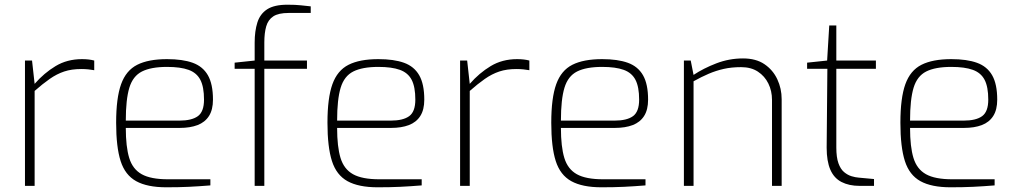

<svg xmlns="http://www.w3.org/2000/svg" viewBox="-20 -789 4319 815"><path d="M86 0V-532H116L127 -433Q167 -479 216 -508.5Q265 -538 328 -538Q343 -538 356 -536.5Q369 -535 380 -532V-491Q369 -493 355 -494.5Q341 -496 325 -496Q284 -496 252.5 -485.5Q221 -475 191 -454Q161 -433 127 -403V0Z M686 6Q605 6 558 -20Q511 -46 492 -105.5Q473 -165 473 -268Q473 -373 494 -431.5Q515 -490 562.5 -514Q610 -538 689 -538Q755 -538 798 -522.5Q841 -507 862.5 -469.5Q884 -432 884 -366Q884 -323 867 -296.5Q850 -270 818.5 -258Q787 -246 743 -246H514Q514 -166 528.5 -118.5Q543 -71 581.5 -49.5Q620 -28 693 -28H873V-2Q824 2 781.5 4Q739 6 686 6ZM514 -277H741Q794 -277 820 -296Q846 -315 846 -366Q846 -420 830.5 -450Q815 -480 780.5 -492.5Q746 -505 689 -505Q621 -505 582.5 -485.5Q544 -466 529 -416.5Q514 -367 514 -277Z M1061 0V-497H976V-523L1061 -532V-608Q1061 -657 1072.5 -693.5Q1084 -730 1114 -749.5Q1144 -769 1200 -769Q1235 -769 1257 -766.5Q1279 -764 1299 -762V-734H1205Q1162 -734 1140 -719.5Q1118 -705 1110 -677Q1102 -649 1102 -609V-532H1283V-497H1102V0Z M1583 6Q1502 6 1455 -20Q1408 -46 1389 -105.5Q1370 -165 1370 -268Q1370 -373 1391 -431.5Q1412 -490 1459.5 -514Q1507 -538 1586 -538Q1652 -538 1695 -522.5Q1738 -507 1759.5 -469.5Q1781 -432 1781 -366Q1781 -323 1764 -296.5Q1747 -270 1715.5 -258Q1684 -246 1640 -246H1411Q1411 -166 1425.5 -118.5Q1440 -71 1478.5 -49.5Q1517 -28 1590 -28H1770V-2Q1721 2 1678.5 4Q1636 6 1583 6ZM1411 -277H1638Q1691 -277 1717 -296Q1743 -315 1743 -366Q1743 -420 1727.5 -450Q1712 -480 1677.5 -492.5Q1643 -505 1586 -505Q1518 -505 1479.5 -485.5Q1441 -466 1426 -416.5Q1411 -367 1411 -277Z M1933 0V-532H1963L1974 -433Q2014 -479 2063 -508.5Q2112 -538 2175 -538Q2190 -538 2203 -536.5Q2216 -535 2227 -532V-491Q2216 -493 2202 -494.5Q2188 -496 2172 -496Q2131 -496 2099.5 -485.5Q2068 -475 2038 -454Q2008 -433 1974 -403V0Z M2533 6Q2452 6 2405 -20Q2358 -46 2339 -105.5Q2320 -165 2320 -268Q2320 -373 2341 -431.5Q2362 -490 2409.5 -514Q2457 -538 2536 -538Q2602 -538 2645 -522.5Q2688 -507 2709.5 -469.5Q2731 -432 2731 -366Q2731 -323 2714 -296.5Q2697 -270 2665.5 -258Q2634 -246 2590 -246H2361Q2361 -166 2375.5 -118.5Q2390 -71 2428.5 -49.5Q2467 -28 2540 -28H2720V-2Q2671 2 2628.5 4Q2586 6 2533 6ZM2361 -277H2588Q2641 -277 2667 -296Q2693 -315 2693 -366Q2693 -420 2677.5 -450Q2662 -480 2627.5 -492.5Q2593 -505 2536 -505Q2468 -505 2429.5 -485.5Q2391 -466 2376 -416.5Q2361 -367 2361 -277Z M2883 0V-532H2912L2924 -471Q2966 -499 3020.5 -520Q3075 -541 3134 -541Q3189 -541 3225 -516.5Q3261 -492 3279.5 -452.5Q3298 -413 3298 -368V0H3257V-365Q3257 -403 3241.5 -434.5Q3226 -466 3197 -485Q3168 -504 3126 -504Q3085 -504 3052 -496.5Q3019 -489 2988.5 -476Q2958 -463 2924 -444V0Z M3629 0Q3584 0 3552 -16.5Q3520 -33 3504.5 -69Q3489 -105 3489 -162L3492 -497H3406V-523L3491 -532L3500 -681H3530V-532H3698V-497H3530V-163Q3530 -121 3539 -96Q3548 -71 3563 -58.5Q3578 -46 3594.5 -41Q3611 -36 3625 -35L3690 -29V0Z M4015 6Q3934 6 3887 -20Q3840 -46 3821 -105.5Q3802 -165 3802 -268Q3802 -373 3823 -431.5Q3844 -490 3891.5 -514Q3939 -538 4018 -538Q4084 -538 4127 -522.5Q4170 -507 4191.5 -469.5Q4213 -432 4213 -366Q4213 -323 4196 -296.5Q4179 -270 4147.5 -258Q4116 -246 4072 -246H3843Q3843 -166 3857.5 -118.5Q3872 -71 3910.5 -49.5Q3949 -28 4022 -28H4202V-2Q4153 2 4110.5 4Q4068 6 4015 6ZM3843 -277H4070Q4123 -277 4149 -296Q4175 -315 4175 -366Q4175 -420 4159.5 -450Q4144 -480 4109.5 -492.5Q4075 -505 4018 -505Q3950 -505 3911.5 -485.5Q3873 -466 3858 -416.5Q3843 -367 3843 -277Z"/></svg>

Font: Exo Thin ExtraLight
Style: Regular
Weight: 250
Version: Version 2.000